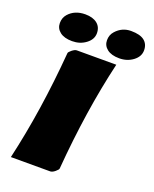

<svg xmlns="http://www.w3.org/2000/svg" viewBox="-158 -952 831 1039"><g transform="rotate(20 257.5 -432.0)"><path d="M262.2 0H35.2Q102.5 -291.5 130.4 -632.8Q130.4 -639.2 146.2 -651.9Q162.1 -664.6 173.3 -664.6H400.4Q332.5 -375.5 304.7 -32.2Q304.7 -25.9 289.1 -12.9Q273.4 0 262.2 0ZM54.7 -824.2Q89.8 -863.8 150.4 -863.8Q193.8 -863.8 218.8 -844Q243.7 -824.2 243.7 -788.6Q243.7 -752.9 210.2 -727.8Q176.8 -702.6 131.3 -702.6Q85.9 -702.6 61 -722.2Q36.1 -741.7 36.1 -772.5Q36.1 -803.2 54.7 -824.2ZM326.7 -824.2Q361.8 -863.8 413.8 -863.8Q465.8 -863.8 490.5 -844.2Q515.1 -824.7 515.1 -788.8Q515.1 -752.9 481.7 -727.8Q448.2 -702.6 402.8 -702.6Q357.4 -702.6 332.5 -722.2Q307.6 -741.7 307.6 -772.5Q307.6 -803.2 326.7 -824.2Z"/></g></svg>

Font: Emblema One
Style: Regular
Weight: 400
Designer: Riccardo De Franceschi
Foundry: Riccardo De Franceschi
Version: Version 1.003